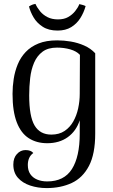

<svg xmlns="http://www.w3.org/2000/svg" viewBox="-20 -727 577 980"><path d="M218 233Q173 233 134 220Q95 207 71.5 180.5Q48 154 48 113Q48 79 66.5 59Q85 39 110 39Q138 39 150 54Q135 65 128.5 80.5Q122 96 122 115Q122 143 134.5 161.5Q147 180 169.5 189.5Q192 199 221 199Q307 199 347 136Q387 73 387 -45Q387 -59 387 -77.5Q387 -96 387 -113Q369 -58 326 -27Q283 4 221 4Q167 4 127 -21.5Q87 -47 65.5 -103Q44 -159 44 -248Q44 -286 50 -324.5Q56 -363 70.5 -398.5Q85 -434 111 -461.5Q137 -489 176.5 -505Q216 -521 272 -521Q306 -521 341.5 -515Q377 -509 410 -494.5Q443 -480 466 -455V-45Q466 59 434 120Q402 181 346 207Q290 233 218 233ZM242 -40Q282 -40 309.5 -58.5Q337 -77 354 -107Q371 -137 379 -174Q387 -211 387 -248L388 -447Q370 -466 338.5 -475Q307 -484 271 -484Q225 -484 197 -463Q169 -442 154 -407Q139 -372 134 -328.5Q129 -285 129 -240Q129 -133 156.5 -86.5Q184 -40 242 -40ZM276 -628Q307 -628 328 -640Q349 -652 363.5 -670Q378 -688 385 -706Q393 -704 401 -702Q409 -700 417 -696Q408 -663 390 -634.5Q372 -606 343.5 -588.5Q315 -571 274 -571Q228 -571 198 -590.5Q168 -610 151.5 -638Q135 -666 128 -694Q137 -700 145 -703Q153 -706 161 -707Q170 -687 185 -669Q200 -651 222.5 -639.5Q245 -628 276 -628Z"/></svg>

Font: Arima
Style: Regular
Weight: 400
Designer: Joana Correia and Natanael Gama
Foundry: NDISCOVER
Version: Version 1.101;gftools[0.9.23]